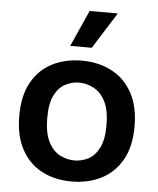

<svg xmlns="http://www.w3.org/2000/svg" viewBox="-54 -810 717 869"><g transform="rotate(5 304.0 -375.0)"><path d="M304 13Q226 13 167 -18.5Q108 -50 75 -111.5Q42 -173 42 -263Q42 -355 76 -415.5Q110 -476 169 -506Q228 -536 303 -536Q379 -536 438.5 -505Q498 -474 532 -412.5Q566 -351 566 -260Q566 -168 531.5 -107.5Q497 -47 437.5 -17Q378 13 304 13ZM308 -83Q340 -83 370 -98Q400 -113 419.5 -150.5Q439 -188 439 -254Q439 -323 418.5 -362.5Q398 -402 365.5 -419Q333 -436 299 -436Q268 -436 238 -421Q208 -406 188.5 -369Q169 -332 169 -265Q169 -197 189 -157Q209 -117 241 -100Q273 -83 308 -83ZM342 -598H244L318 -763H446Z"/></g></svg>

Font: Bricolage Grotesque 10pt SemiBold
Style: Regular
Weight: 600
Designer: Mathieu Triay
Foundry: Atelier Triay
Version: Version 1.000; ttfautohint (v1.8.4.7-5d5b);gftools[0.9.29]